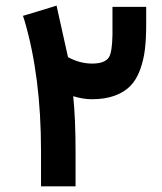

<svg xmlns="http://www.w3.org/2000/svg" viewBox="-20 -663 575 681"><path d="M307.1 -437.5Q352.5 -437.5 366.7 -460.4Q377.9 -479.5 378.9 -539.6Q378.9 -549.3 378.9 -572.8V-619.1V-638.7H398.4H479H498.5V-619.1V-574.7Q498.5 -524.9 493.9 -487.1Q489.3 -449.2 476.6 -414.8Q463.9 -380.4 442.6 -358.4Q421.4 -336.4 387 -323.7Q352.5 -311 305.7 -311Q274.9 -311 239.7 -321.8Q248 -240.7 248 -127V-21.5V-2H228.5H145H125.5V-21.5V-127Q125.5 -390.1 67.4 -588.4L61.5 -606.9L80.1 -612.3L160.2 -636.7L180.7 -643.1L185.1 -622.6L221.2 -460.4Q262.7 -437.5 307.1 -437.5Z"/></svg>

Font: Shabnam FD
Style: Bold
Weight: 700
Foundry: DejaVu fonts team - Redesigned by Saber Rastikerdar - Based on Vazir font
Version: Version 5.00;October 20, 2019;FontCreator 12.0.0.2547 64-bit